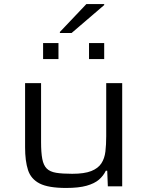

<svg xmlns="http://www.w3.org/2000/svg" viewBox="-20 -921 727 949"><path d="M307 8Q219 8 176 -14Q133 -36 118.5 -80.5Q104 -125 104 -193V-510H183V-219Q183 -167 189 -135.5Q195 -104 211 -88Q227 -72 257.5 -67Q288 -62 337 -62Q397 -62 431 -75.5Q465 -89 481 -113.5Q497 -138 501 -172Q505 -206 505 -248V-510H584V0H513L510 -77H503Q491 -52 469 -33Q447 -14 408 -3Q369 8 307 8ZM193 -629V-708H269V-629ZM420 -629V-708H495V-629ZM276 -758V-763L407 -901H495V-896L334 -758Z"/></svg>

Font: Saira Expanded
Style: Regular
Weight: 400
Width: 7
Designer: Hector Gatti with collaboration of the Omnibus-Type team
Foundry: Omnibus-Type
Version: Version 1.100; ttfautohint (v1.8.3)